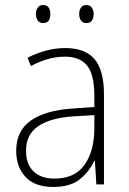

<svg xmlns="http://www.w3.org/2000/svg" viewBox="-20 -729 508 759"><path d="M238 -539Q316 -539 353.5 -495.5Q391 -452 391 -355V0H361L355 -94H353Q334 -52 296.5 -21Q259 10 190 10Q117 10 80.5 -30Q44 -70 44 -133Q44 -212 102 -252.5Q160 -293 267 -300L353 -306V-349Q353 -434 324.5 -469.5Q296 -505 236 -505Q204 -505 171 -496Q138 -487 102 -468L89 -501Q123 -518 160.5 -528.5Q198 -539 238 -539ZM270 -269Q180 -263 131.5 -230.5Q83 -198 83 -133Q83 -80 112.5 -51.5Q142 -23 195 -23Q275 -23 313.5 -76.5Q352 -130 353 -219V-274ZM122 -673Q122 -688 129 -698.5Q136 -709 150 -709Q166 -709 172.5 -699Q179 -689 179 -673Q179 -657 172.5 -647.5Q166 -638 150 -638Q136 -638 129 -648Q122 -658 122 -673ZM293 -674Q293 -689 300 -699Q307 -709 321 -709Q336 -709 343 -699Q350 -689 350 -674Q350 -658 343.5 -648Q337 -638 321 -638Q307 -638 300 -648Q293 -658 293 -674Z"/></svg>

Font: Noto Sans Ethiopic SemiCondensed ExtraLight
Style: Regular
Weight: 200
Width: 4
Designer: Monotype Design Team
Foundry: Monotype Imaging Inc.
Version: Version 2.102; ttfautohint (v1.8.4.7-5d5b)